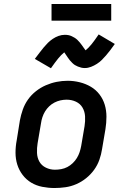

<svg xmlns="http://www.w3.org/2000/svg" viewBox="-20 -937 640 965"><path d="M254 8Q223 8 192.5 2Q162 -4 137 -19Q112 -34 94 -57.5Q76 -81 67 -109.5Q58 -138 58 -169.5Q58 -201 64 -232L80 -332Q85 -359 94.5 -386Q104 -413 120.5 -436.5Q137 -460 160.5 -478.5Q184 -497 210.5 -508.5Q237 -520 264.5 -525.5Q292 -531 320 -531Q351 -531 381 -523.5Q411 -516 436.5 -501Q462 -486 480 -462.5Q498 -439 506.5 -410.5Q515 -382 515 -350.5Q515 -319 510 -288L493 -188Q489 -161 479.5 -134Q470 -107 453 -83.5Q436 -60 413 -41.5Q390 -23 363.5 -11.5Q337 0 309 4Q281 8 254 8ZM256 -84Q272 -84 288 -87Q304 -90 318.5 -97.5Q333 -105 345.5 -117Q358 -129 366.5 -143Q375 -157 380 -172Q385 -187 388 -203L405 -303Q409 -328 407.5 -352.5Q406 -377 394.5 -396.5Q383 -416 361.5 -426Q340 -436 315 -436Q299 -436 283.5 -432.5Q268 -429 253.5 -421.5Q239 -414 227 -402.5Q215 -391 206.5 -377Q198 -363 193 -347.5Q188 -332 186 -317L169 -217Q165 -193 166 -168.5Q167 -144 178 -124.5Q189 -105 210.5 -94.5Q232 -84 256 -84Q256 -84 256 -84Q256 -84 256 -84ZM236 -594 155 -641Q168 -658 179 -672.5Q190 -687 200 -699Q210 -711 220.5 -721.5Q231 -732 245 -741.5Q259 -751 274.5 -756.5Q290 -762 306 -762Q315 -762 323.5 -760.5Q332 -759 340.5 -755Q349 -751 355.5 -747Q362 -743 369 -736.5Q376 -730 381.5 -723Q387 -716 391.5 -710Q396 -704 401 -696.5Q406 -689 410 -684Q425 -696 440 -714.5Q455 -733 476 -764L557 -716Q545 -699 534 -684.5Q523 -670 512.5 -658Q502 -646 491.5 -635.5Q481 -625 467 -616Q453 -607 437.5 -601Q422 -595 406 -595Q397 -595 388.5 -597Q380 -599 371.5 -602.5Q363 -606 356.5 -610Q350 -614 343 -621Q336 -628 330.5 -634.5Q325 -641 321 -647.5Q317 -654 311.5 -661.5Q306 -669 303 -674Q287 -661 272 -642.5Q257 -624 236 -594ZM239 -833V-917H539V-833Z"/></svg>

Font: Iosevka Etoile SmBdObl
Style: Regular
Weight: 600
Italic angle: -9°
Designer: Belleve Invis
Foundry: Belleve Invis
Version: Version 15.5.2; ttfautohint (v1.8.4)